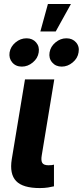

<svg xmlns="http://www.w3.org/2000/svg" viewBox="-20 -935 413 957"><path d="M178.2 2.4Q93.8 2.4 60.3 -32.7Q26.9 -67.9 38.6 -141.1L104.5 -539.1H250.5L188 -160.2Q183.6 -134.3 190.9 -122.8Q198.2 -111.3 221.2 -111.3Q231.4 -111.3 237.8 -112.1Q244.1 -112.8 249 -114.3V-6.3Q237.8 -3.4 219.5 -0.5Q201.2 2.4 178.2 2.4ZM287.6 -603Q257.8 -603 240 -623.8Q222.2 -644.5 227.1 -673.8Q231.9 -703.1 256.6 -723.6Q281.2 -744.1 311 -744.1Q341.3 -744.1 359.1 -723.6Q377 -703.1 371.6 -673.8Q367.2 -644.5 342.3 -623.8Q317.4 -603 287.6 -603ZM88.9 -603Q58.6 -603 41 -623.8Q23.4 -644.5 27.8 -673.8Q32.7 -703.1 57.4 -723.6Q82 -744.1 112.3 -744.1Q142.1 -744.1 159.9 -723.6Q177.7 -703.1 172.9 -673.8Q168.5 -644.5 143.6 -623.8Q118.7 -603 88.9 -603ZM181.2 -778.3 218.8 -915H333.5L257.8 -778.3Z"/></svg>

Font: Inter 18pt
Style: Bold Italic
Weight: 700
Italic angle: -9.3988°
Designer: Rasmus Andersson
Foundry: rsms
Version: Version 4.001;git-66647c0bb